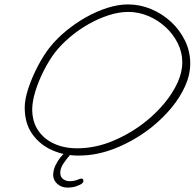

<svg xmlns="http://www.w3.org/2000/svg" viewBox="-20 -662 882 870"><path d="M335 43Q273 43 217.5 19Q162 -5 127 -53.5Q92 -102 92 -175Q92 -213 109 -263.5Q126 -314 152 -363.5Q178 -413 206 -448Q237 -487 279.5 -522Q322 -557 370 -584Q418 -611 467 -626.5Q516 -642 560 -642Q614 -642 664.5 -621Q715 -600 755 -563Q795 -526 818.5 -477.5Q842 -429 842 -375Q842 -323 819 -272Q796 -221 758.5 -175.5Q721 -130 675 -92Q602 -32 513.5 5.5Q425 43 336 43ZM329 10Q414 10 496.5 -25.5Q579 -61 646 -116Q690 -152 726 -195.5Q762 -239 784 -286.5Q806 -334 806 -380Q806 -425 785.5 -466Q765 -507 730.5 -539Q696 -571 652 -589.5Q608 -608 561 -608Q519 -608 472.5 -593Q426 -578 381 -552.5Q336 -527 296.5 -493.5Q257 -460 229 -424Q203 -390 179 -343Q155 -296 140.5 -249Q126 -202 126 -167Q126 -111 152.5 -71.5Q179 -32 225 -11Q271 10 329 10ZM286 188Q258 188 239.5 171Q221 154 221 132Q221 109 231 88Q241 67 253.5 51.5Q266 36 273 31Q279 26 287 26Q299 26 299 35Q299 39 295 43Q283 56 268 78Q253 100 253 121Q253 139 265.5 149Q278 159 297 159Q309 159 320.5 156Q332 153 340 149Q346 147 348 147Q358 147 358 157Q358 164 352 169Q345 175 327 181.5Q309 188 286 188Z"/></svg>

Font: Oooh Baby
Style: Regular
Weight: 400
Designer: Robert E. Leuschke
Foundry: Robert E. Leuschke
Version: Version 1.011; ttfautohint (v1.8.3)